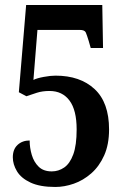

<svg xmlns="http://www.w3.org/2000/svg" viewBox="-20 -734 496 764"><path d="M200 10Q139 10 101.5 -7.5Q64 -25 47.5 -52.5Q31 -80 31 -108Q31 -140 50 -157.5Q69 -175 98 -175Q98 -146 106.5 -117.5Q115 -89 134 -70.5Q153 -52 186 -52Q213 -52 235.5 -67.5Q258 -83 271.5 -119.5Q285 -156 285 -219Q285 -296 256.5 -334Q228 -372 177 -372Q149 -372 127 -365Q105 -358 85 -351L55 -367L84 -714H387L390 -543H341L333 -571Q326 -594 321.5 -604.5Q317 -615 297 -615H129L113 -416Q127 -423 154 -428Q181 -433 201 -433Q299 -433 356.5 -379.5Q414 -326 414 -219Q414 -159 394.5 -115.5Q375 -72 343 -44Q311 -16 273.5 -3Q236 10 200 10Z"/></svg>

Font: Noto Serif Armenian ExtraCondensed
Style: Bold
Weight: 700
Width: 2
Designer: Monotype Design Team
Foundry: Monotype Imaging Inc.
Version: Version 2.008; ttfautohint (v1.8.4.7-5d5b)